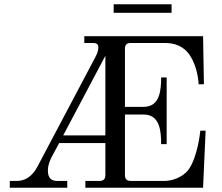

<svg xmlns="http://www.w3.org/2000/svg" viewBox="-20 -882 1044 902"><path d="M514 -822H786V-862H514ZM26 0H296V-32H249C207 -32 205 -63 205 -85C205 -102 213 -126 223 -145L258 -210H475V-59C475 -41 466 -32 448 -32H381V0H934L946 -268H921C921 -268 910 -146 865 -84C834 -45 783 -32 753 -32H594C576 -32 567 -41 567 -59V-344H655C732 -344 737 -264 737 -205H763V-518H737C737 -460 732 -380 655 -380H567V-653C567 -672 576 -680 594 -680H755C795 -680 841 -669 872 -622C912 -561 913 -486 913 -486H938L934 -712H376V-680H417C436 -680 442 -673 442 -659C442 -642 435 -626 425 -608L159 -105C142 -72 114 -32 58 -32H26ZM277 -246 475 -620V-246Z"/></svg>

Font: Old Standard
Style: Regular
Weight: 400
Designer: Alexey Kryukov <alexios@thessalonica.org.ru>
Version: Version 2.0